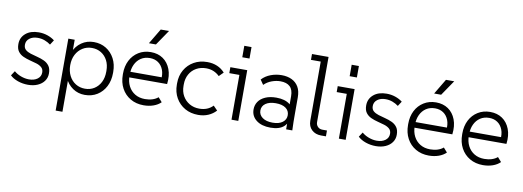

<svg xmlns="http://www.w3.org/2000/svg" viewBox="-68 -1156 4855 1782"><g transform="rotate(10 2359.5 -265.0)"><path d="M206 9Q155 9 109.5 -7Q64 -23 36 -50L65 -94Q91 -71 129.5 -56.5Q168 -42 206 -42Q255 -42 286 -65Q317 -88 317 -126Q317 -157 297.5 -174Q278 -191 248 -200Q218 -209 184.5 -217.5Q151 -226 121 -239.5Q91 -253 72 -278.5Q53 -304 53 -348Q53 -410 99 -449Q145 -488 222 -488Q266 -488 305 -474.5Q344 -461 372 -439L343 -394Q318 -413 287 -424.5Q256 -436 221 -436Q174 -436 144 -413Q114 -390 114 -353Q114 -322 133 -305.5Q152 -289 182.5 -279.5Q213 -270 247 -261.5Q281 -253 311.5 -239Q342 -225 361 -199Q380 -173 380 -128Q380 -88 358 -57Q336 -26 296.5 -8.5Q257 9 206 9Z M501 200V-478H561V-346L550 -359Q575 -418 625.5 -453Q676 -488 741 -488Q806 -488 856.5 -457Q907 -426 936 -371.5Q965 -317 965 -246V-237Q965 -164 936.5 -108.5Q908 -53 857.5 -21.5Q807 10 741 10Q677 10 627.5 -24Q578 -58 553 -115L565 -129V200ZM733 -47Q782 -47 820 -71Q858 -95 879.5 -137.5Q901 -180 901 -237V-246Q901 -301 879.5 -342.5Q858 -384 820 -407.5Q782 -431 733 -431Q684 -431 645 -406.5Q606 -382 583.5 -339Q561 -296 561 -239Q561 -182 583.5 -138.5Q606 -95 645 -71Q684 -47 733 -47Z M1295 10Q1225 10 1171 -21.5Q1117 -53 1087 -108.5Q1057 -164 1057 -237V-247Q1057 -317 1084.5 -371Q1112 -425 1162.5 -456.5Q1213 -488 1278 -488Q1345 -488 1393 -455Q1441 -422 1464 -362Q1487 -302 1477 -222H1103V-275H1443L1415 -247Q1422 -304 1406 -345.5Q1390 -387 1357 -409.5Q1324 -432 1279 -432Q1230 -432 1194.5 -408.5Q1159 -385 1139.5 -343.5Q1120 -302 1120 -247V-237Q1120 -182 1142 -139.5Q1164 -97 1204 -73Q1244 -49 1298 -49Q1336 -49 1367.5 -59Q1399 -69 1421 -88L1457 -47Q1430 -20 1388 -5Q1346 10 1295 10ZM1245 -566 1331 -710H1409L1311 -566Z M1810 10Q1739 10 1684.5 -21Q1630 -52 1598.5 -107Q1567 -162 1567 -233V-246Q1567 -317 1598.5 -371.5Q1630 -426 1684.5 -457Q1739 -488 1810 -488Q1862 -488 1904 -470Q1946 -452 1976 -418L1936 -378Q1912 -402 1880.5 -415.5Q1849 -429 1809 -429Q1758 -429 1717 -406Q1676 -383 1653 -341.5Q1630 -300 1630 -246V-233Q1630 -178 1653.5 -137Q1677 -96 1717.5 -72.5Q1758 -49 1810 -49Q1849 -49 1881 -61.5Q1913 -74 1938 -100L1977 -60Q1947 -27 1904.5 -8.5Q1862 10 1810 10Z M2123 0V-450L2152 -422H2028V-478H2187V0ZM2121 -588V-696H2189V-588Z M2638 0 2637 -174 2630 -193V-310Q2630 -372 2599 -401Q2568 -430 2509 -430Q2470 -430 2428.5 -415Q2387 -400 2356 -369L2325 -414Q2359 -451 2408.5 -469.5Q2458 -488 2511 -488Q2565 -488 2606 -468.5Q2647 -449 2670 -410Q2693 -371 2693 -311V-159Q2693 -119 2693.5 -79.5Q2694 -40 2696 0ZM2491 10Q2407 10 2357.5 -28.5Q2308 -67 2308 -130Q2308 -171 2330 -203.5Q2352 -236 2395 -255Q2438 -274 2498 -274Q2581 -274 2626.5 -237Q2672 -200 2672 -139H2660Q2660 -69 2618 -29.5Q2576 10 2491 10ZM2503 -39Q2563 -39 2596.5 -64.5Q2630 -90 2630 -131Q2630 -173 2596.5 -197.5Q2563 -222 2502 -222Q2442 -222 2407 -197.5Q2372 -173 2372 -131Q2372 -90 2407 -64.5Q2442 -39 2503 -39Z M2967 0Q2913 0 2879 -32Q2845 -64 2845 -117V-703L2873 -675H2753V-730H2909V-116Q2909 -90 2926 -72.5Q2943 -55 2970 -55H3013V0Z M3135 0V-450L3164 -422H3040V-478H3199V0ZM3133 -588V-696H3201V-588Z M3484 9Q3433 9 3387.5 -7Q3342 -23 3314 -50L3343 -94Q3369 -71 3407.5 -56.5Q3446 -42 3484 -42Q3533 -42 3564 -65Q3595 -88 3595 -126Q3595 -157 3575.5 -174Q3556 -191 3526 -200Q3496 -209 3462.5 -217.5Q3429 -226 3399 -239.5Q3369 -253 3350 -278.5Q3331 -304 3331 -348Q3331 -410 3377 -449Q3423 -488 3500 -488Q3544 -488 3583 -474.5Q3622 -461 3650 -439L3621 -394Q3596 -413 3565 -424.5Q3534 -436 3499 -436Q3452 -436 3422 -413Q3392 -390 3392 -353Q3392 -322 3411 -305.5Q3430 -289 3460.5 -279.5Q3491 -270 3525 -261.5Q3559 -253 3589.5 -239Q3620 -225 3639 -199Q3658 -173 3658 -128Q3658 -88 3636 -57Q3614 -26 3574.5 -8.5Q3535 9 3484 9Z M3983 10Q3913 10 3859 -21.5Q3805 -53 3775 -108.5Q3745 -164 3745 -237V-247Q3745 -317 3772.5 -371Q3800 -425 3850.5 -456.5Q3901 -488 3966 -488Q4033 -488 4081 -455Q4129 -422 4152 -362Q4175 -302 4165 -222H3791V-275H4131L4103 -247Q4110 -304 4094 -345.5Q4078 -387 4045 -409.5Q4012 -432 3967 -432Q3918 -432 3882.5 -408.5Q3847 -385 3827.5 -343.5Q3808 -302 3808 -247V-237Q3808 -182 3830 -139.5Q3852 -97 3892 -73Q3932 -49 3986 -49Q4024 -49 4055.5 -59Q4087 -69 4109 -88L4145 -47Q4118 -20 4076 -5Q4034 10 3983 10ZM3933 -566 4019 -710H4097L3999 -566Z M4493 10Q4423 10 4369 -21.5Q4315 -53 4285 -108.5Q4255 -164 4255 -237V-247Q4255 -317 4282.5 -371Q4310 -425 4360.5 -456.5Q4411 -488 4476 -488Q4543 -488 4591 -455Q4639 -422 4662 -362Q4685 -302 4675 -222H4301V-275H4641L4613 -247Q4620 -304 4604 -345.5Q4588 -387 4555 -409.5Q4522 -432 4477 -432Q4428 -432 4392.5 -408.5Q4357 -385 4337.5 -343.5Q4318 -302 4318 -247V-237Q4318 -182 4340 -139.5Q4362 -97 4402 -73Q4442 -49 4496 -49Q4534 -49 4565.5 -59Q4597 -69 4619 -88L4655 -47Q4628 -20 4586 -5Q4544 10 4493 10Z"/></g></svg>

Font: SUSE Thin Light
Style: Regular
Weight: 300
Version: Version 1.000